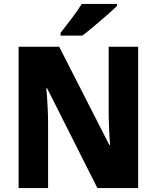

<svg xmlns="http://www.w3.org/2000/svg" viewBox="-20 -950 792 970"><path d="M678 0H472L218 -504H214Q218 -462 220.5 -412.5Q223 -363 223 -324V0H74V-714H279L532 -218H536Q533 -257 531 -305.5Q529 -354 529 -391V-714H678ZM571 -920Q553 -902 521 -874Q489 -846 455 -817.5Q421 -789 396 -770H286V-784Q311 -816 341.5 -856Q372 -896 393 -930H571Z"/></svg>

Font: Noto Sans Hebrew SemiCondensed ExtraBold
Style: Regular
Weight: 800
Width: 4
Designer: Monotype Design Team
Foundry: Monotype Imaging Inc.
Version: Version 2.004; ttfautohint (v1.8.4.7-5d5b)